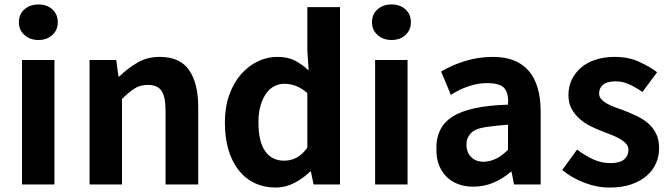

<svg xmlns="http://www.w3.org/2000/svg" viewBox="-20 -830 3019 864"><path d="M79 -560H225V0H79ZM153 -650Q115 -650 90 -672.5Q65 -695 65 -730Q65 -766 90 -788Q115 -810 153 -810Q191 -810 215.5 -788Q240 -766 240 -730Q240 -695 215.5 -672.5Q191 -650 153 -650Z M383 -560H503L513 -486H517Q554 -522 598 -548Q642 -574 699 -574Q790 -574 831 -514.5Q872 -455 872 -349V0H725V-331Q725 -396 706.5 -422Q688 -448 646 -448Q611 -448 586 -432Q561 -416 529 -385V0H383Z M1221 14Q1169 14 1126.5 -6Q1084 -26 1054 -64Q1024 -102 1008 -156Q992 -210 992 -279Q992 -348 1011.5 -402.5Q1031 -457 1064 -495Q1097 -533 1139.5 -553.5Q1182 -574 1227 -574Q1275 -574 1307 -557.5Q1339 -541 1369 -513L1363 -601V-798H1510V0H1391L1379 -58H1376Q1345 -28 1305 -7Q1265 14 1221 14ZM1259 -107Q1288 -107 1313.5 -120Q1339 -133 1363 -165V-411Q1337 -434 1311 -443.5Q1285 -453 1259 -453Q1235 -453 1214 -442Q1193 -431 1177.5 -409Q1162 -387 1152.5 -355Q1143 -323 1143 -281Q1143 -193 1173 -150Q1203 -107 1259 -107Z M1668 -560H1814V0H1668ZM1742 -650Q1704 -650 1679 -672.5Q1654 -695 1654 -730Q1654 -766 1679 -788Q1704 -810 1742 -810Q1780 -810 1804.5 -788Q1829 -766 1829 -730Q1829 -695 1804.5 -672.5Q1780 -650 1742 -650Z M2110 10Q2072 10 2041.5 -1.5Q2011 -13 1989.5 -34.5Q1968 -56 1956 -86Q1944 -116 1944 -152Q1939 -255 2015.5 -304.5Q2092 -354 2266 -359Q2270 -403 2252.5 -429.5Q2235 -456 2171 -456Q2132 -456 2089.5 -442Q2047 -428 2009 -403L1965 -508Q2011 -536 2071.5 -555Q2132 -574 2198 -574Q2305 -574 2359 -511.5Q2413 -449 2413 -327V0H2293L2282 -57H2279Q2243 -26 2200.5 -8Q2158 10 2110 10ZM2155 -102Q2187 -103 2213.5 -116.5Q2240 -130 2266 -156V-269Q2213 -265 2165 -258Q2117 -251 2097.5 -229Q2078 -207 2079 -177Q2080 -142 2101.5 -122Q2123 -102 2155 -102Z M2723 14Q2666 14 2609 -8Q2552 -30 2510 -65L2577 -157Q2615 -128 2651.5 -112Q2688 -96 2727 -96Q2769 -96 2788.5 -112.5Q2808 -129 2808 -155Q2808 -171 2798 -182.5Q2788 -194 2771.5 -204Q2755 -214 2734 -222Q2713 -230 2691 -239Q2664 -249 2637 -262.5Q2610 -276 2588 -295.5Q2566 -315 2552 -341Q2538 -367 2538 -402Q2538 -440 2553 -471.5Q2568 -503 2595 -526Q2622 -549 2660.5 -561.5Q2699 -574 2746 -574Q2808 -574 2855 -552.5Q2902 -531 2937 -505L2871 -416Q2841 -437 2811.5 -450.5Q2782 -464 2750 -464Q2712 -464 2694 -449Q2676 -434 2676 -410Q2676 -395 2685.5 -384Q2695 -373 2711 -364Q2727 -355 2747.5 -347.5Q2768 -340 2790 -332Q2818 -321 2845.5 -308Q2873 -295 2895.5 -276Q2918 -257 2932 -229.5Q2946 -202 2946 -163Q2946 -126 2931.5 -94Q2917 -62 2889 -38Q2861 -14 2819.5 0Q2778 14 2723 14Z"/></svg>

Font: SpoqaHanSansJP-Bold
Style: Regular
Weight: 700
Designer: [Source Han Sans]
Ryoko NISHIZUKA  (kana & ideographs); Paul D. Hunt (Latin, Greek & Cyrillic); Wenlong ZHANG  (bopomofo
Foundry: Spoqa (http://bi.spoqa.com)
Version: Version 1.002.20150607